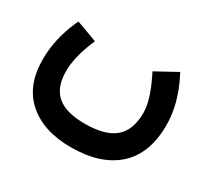

<svg xmlns="http://www.w3.org/2000/svg" viewBox="-117 -485 919 867"><g transform="rotate(30 342.5 -52.0)"><path d="M336.9 218.8C439.9 218.8 519.5 193.4 576.7 142.1C633.3 90.8 661.6 15.6 661.6 -82.5C661.6 -155.3 642.6 -229 604.5 -304.7L595.2 -322.8L577.6 -313L502 -271.5L485.4 -262.7L493.7 -245.6C527.3 -177.7 543.9 -122.6 543.9 -79.6C543.9 39.6 480.5 95.2 338.4 95.2C205.6 95.2 147 43 147 -70.8C147 -116.2 159.7 -169.9 184.6 -231.4L192.4 -250L173.3 -257.3L100.6 -284.2L83.5 -290L75.7 -273.4C44.9 -203.6 29.3 -133.3 29.3 -62.5C29.3 28.8 56.6 98.1 111.8 146.5C167 194.8 241.7 218.8 336.9 218.8Z"/></g></svg>

Font: Samim
Style: Bold
Weight: 700
Foundry: DejaVu fonts team - Redesigned by Saber Rastikerdar
Version: Version 4.0.5